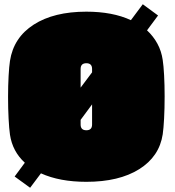

<svg xmlns="http://www.w3.org/2000/svg" viewBox="-20 -841 823 905"><path d="M653 -821 725 -768 673 -698Q703 -670 722 -635Q741 -600 747 -558Q751 -532 753.5 -486.5Q756 -441 756 -387Q756 -330 753.5 -283Q751 -236 747 -208Q731 -103 636 -43.5Q541 16 387 16Q261 16 173 -24L122 44L49 -9L97 -74Q39 -127 27 -206Q23 -234 20.5 -281.5Q18 -329 18 -384Q18 -437 20.5 -482.5Q23 -528 27 -554Q44 -664 139 -725Q234 -786 387 -786Q449 -786 501.5 -776Q554 -766 597 -746ZM360 -428 414 -500V-516Q414 -543 387 -543Q360 -543 360 -516ZM360 -254Q360 -227 387 -227Q414 -227 414 -254V-349L360 -276Z"/></svg>

Font: Gasoek One
Style: Regular
Weight: 400
Designer: Jiashuo Zhang
Foundry: JAMO
Version: Version 1.000; ttfautohint (v1.8.4.7-5d5b);gftools[0.9.29]